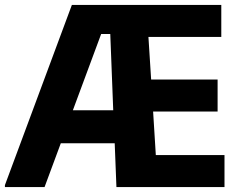

<svg xmlns="http://www.w3.org/2000/svg" viewBox="-23 -760 970 780"><path d="M-3 -8 269 -740H876V-610H580L591 -437H861V-307H599L610 -130H889V0H450L443 -178H224L158 0H-3ZM273 -312H437L425 -622H388Z"/></svg>

Font: Encode Sans Narrow
Style: Bold
Weight: 700
Designer: Pablo Impallari, Andres Torresi
Foundry: Pablo Impallari, Andres Torresi
Version: Version 1.000; ttfautohint (v1.00) -l 8 -r 50 -G 200 -x 14 -